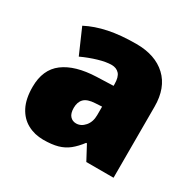

<svg xmlns="http://www.w3.org/2000/svg" viewBox="-131 -701 857 849"><g transform="rotate(30 298.0 -276.5)"><path d="M334 -563Q431 -563 486.5 -511Q542 -459 542 -363V0H403L364 -73H360Q338 -44 315 -25.5Q292 -7 262 1.5Q232 10 188 10Q144 10 108 -9.5Q72 -29 51.5 -68.5Q31 -108 31 -169Q31 -258 89 -301.5Q147 -345 254 -349L339 -352V-360Q339 -397 324.5 -412.5Q310 -428 286 -428Q258 -428 219 -416.5Q180 -405 141 -387L86 -513Q134 -538 194.5 -550.5Q255 -563 334 -563ZM307 -245Q268 -243 251.5 -226.5Q235 -210 235 -180Q235 -152 247 -138.5Q259 -125 278 -125Q303 -125 322 -147Q341 -169 341 -204V-247Z"/></g></svg>

Font: Noto Sans Display Black
Style: Regular
Weight: 900
Designer: Monotype Design Team
Foundry: Monotype Imaging Inc.
Version: Version 2.003